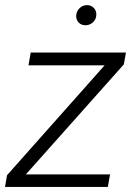

<svg xmlns="http://www.w3.org/2000/svg" viewBox="-30 -735 527 755"><path d="M0 0ZM71.8 -49.3H402.8L394 0H-10.3L-2.4 -45.9L381.3 -478H82L90.8 -528.3H465.3L457 -481.9ZM269.5 -674.8Q271 -690.9 282.7 -702.6Q294.4 -714.4 311 -714.8Q328.1 -715.3 339.1 -703.6Q350.1 -691.9 348.6 -674.8Q347.7 -658.2 335.4 -647.2Q323.2 -636.2 307.1 -635.7Q290 -635.3 279.3 -646.5Q268.6 -657.7 269.5 -674.8Z"/></svg>

Font: Roboto Light
Style: Italic
Weight: 300
Italic angle: -12°
Designer: Google
Version: Version 2.134; 2016; ttfautohint (v1.6)